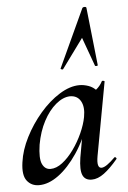

<svg xmlns="http://www.w3.org/2000/svg" viewBox="-53 -770 547 823"><g transform="rotate(-5 220.5 -359.0)"><path d="M82 13Q49 13 30 -11.5Q11 -36 19 -91Q26 -143 53.5 -197Q81 -251 120.5 -297Q160 -343 205 -371Q250 -399 291 -399Q310 -399 330 -392Q350 -385 364.5 -368.5Q379 -352 381 -326L327 -357Q342 -359 360 -373Q378 -387 388 -407Q390 -410 395.5 -408.5Q401 -407 400 -405L342 -89Q333 -38 355 -38Q365 -38 380 -48.5Q395 -59 413 -77Q416 -80 420 -76Q424 -72 421 -69Q390 -32 362.5 -11.5Q335 9 309 9Q280 9 270 -14Q260 -37 268 -89L293 -229L313 -246Q287 -166 248 -108Q209 -50 166 -18.5Q123 13 82 13ZM137 -52Q162 -52 188 -72Q214 -92 237 -124Q260 -156 276.5 -192.5Q293 -229 299 -261Q307 -304 292.5 -329.5Q278 -355 246 -355Q216 -354 185.5 -328.5Q155 -303 132 -259.5Q109 -216 99 -160Q90 -101 101.5 -76.5Q113 -52 137 -52ZM350 -726 377 -477Q377 -475 371.5 -474.5Q366 -474 365 -476L320 -600L228 -474Q226 -471 221 -473Q216 -475 217 -477L332 -726Q334 -731 342 -731Q350 -731 350 -726Z"/></g></svg>

Font: Cormorant Garamond Light SemiBold
Style: Italic
Weight: 600
Italic angle: -10°
Version: Version 4.001